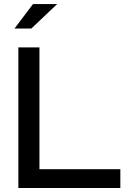

<svg xmlns="http://www.w3.org/2000/svg" viewBox="-20 -936 654 956"><path d="M71.4 0V-700H176.4V-93.5H579.2V0ZM52.2 -794 144.4 -915.9H264.7L136 -794Z"/></svg>

Font: Red Hat Display VF
Style: Regular
Weight: 300
Designer: Pentagram, MCKL
Foundry: Pentagram, MCKL
Version: Version 1.023